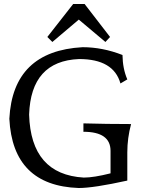

<svg xmlns="http://www.w3.org/2000/svg" viewBox="-20 -942 742 972"><path d="M378.4 9.8Q44.4 -2 27.3 -340.8Q44.9 -683.6 397.9 -703.1Q499 -703.1 600.1 -663.6Q601.1 -594.2 624.5 -540L589.8 -519.5Q555.2 -643.1 380.4 -643.1Q136.2 -633.3 127.4 -361.8Q136.2 -58.6 404.3 -43Q454.6 -43 539.6 -64.5V-178.2Q539.6 -274.9 402.3 -274.9V-317.4Q520.5 -314 643.6 -314Q624.5 -242.7 624.5 -170.9V-27.8Q454.1 9.8 378.4 9.8ZM513.7 -729.5 378.9 -842.8 245.1 -729.5 219.7 -754.9 350.6 -921.9H408.2L537.1 -754.9Z"/></svg>

Font: Almanac
Style: Regular
Weight: 400
Designer: Eden's Almanac
Version: Version 3.501;March 28, 2021;FontCreator 13.0.0.2683 64-bit